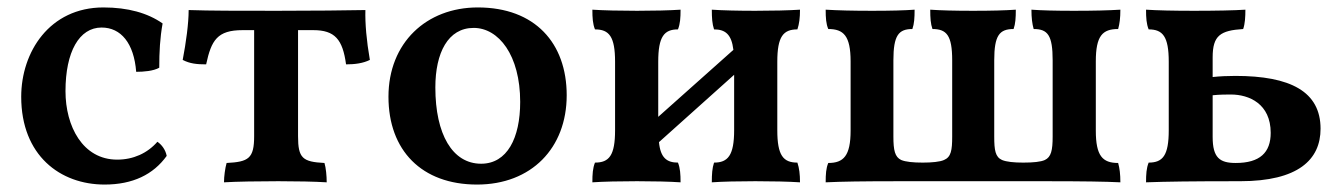

<svg xmlns="http://www.w3.org/2000/svg" viewBox="-20 -487 3606 516"><path d="M261 9C337 9 392 -18 428 -68C425 -84 415 -98 403 -106C376 -75 338 -58 295 -58C202 -58 156 -148 156 -242C156 -348 193 -413 253 -413C305 -413 340 -371 346 -294C366 -294 392 -296 408 -305C408 -348 410 -385 417 -424C377 -452 324 -467 258 -467C113 -467 37 -347 37 -227C37 -69 142 9 261 9Z M962 -460C904 -459 827 -458 725 -458C616 -458 546 -458 487 -460C487 -424 480 -373 471 -326C490 -316 509 -314 534 -314C548 -379 564 -406 632 -406H663V-121C663 -61 648 -52 589 -49C585 -35 582 -13 582 3C614 1 676 0 728 0C778 0 826 1 858 3C858 -14 856 -36 852 -49C793 -52 781 -62 781 -121V-406H822C880 -406 901 -381 910 -314C934 -314 956 -317 974 -326C965 -378 961 -424 962 -460Z M1262 9C1408 9 1503 -89 1503 -231C1503 -371 1418 -467 1264 -467C1126 -467 1024 -372 1024 -227C1024 -83 1113 9 1262 9ZM1273 -47C1196 -47 1150 -126 1150 -252C1150 -345 1184 -412 1253 -412C1320 -412 1378 -339 1378 -213C1378 -116 1343 -47 1273 -47Z M2069 -137V-321C2069 -389 2085 -408 2123 -408C2128 -423 2130 -439 2130 -461C2100 -459 2055 -458 2010 -458C1965 -458 1921 -459 1893 -461C1893 -439 1894 -423 1899 -408C1929 -408 1946 -395 1951 -353L1749 -173V-321C1749 -389 1765 -408 1802 -408C1808 -423 1809 -439 1809 -461C1780 -459 1736 -458 1692 -458C1647 -458 1601 -459 1572 -461C1572 -439 1573 -423 1579 -408C1617 -408 1633 -389 1633 -321V-137C1633 -69 1617 -50 1579 -50C1573 -35 1572 -19 1572 3C1601 1 1647 0 1692 0C1736 0 1780 1 1809 3C1809 -19 1808 -35 1802 -50C1772 -50 1755 -63 1751 -105L1953 -286V-137C1953 -69 1936 -50 1899 -50C1894 -35 1893 -19 1893 3C1921 1 1965 0 2010 0C2055 0 2100 1 2130 3C2130 -19 2128 -35 2123 -50C2085 -50 2069 -69 2069 -137Z M2199 3C2244 1 2291 0 2408 0H2780C2896 0 2950 1 2991 3C2991 -19 2989 -35 2985 -49C2943 -49 2925 -68 2925 -136V-322C2925 -391 2943 -409 2985 -409C2989 -423 2991 -439 2991 -461C2960 -459 2918 -458 2866 -458C2817 -458 2778 -459 2752 -461C2752 -439 2754 -423 2758 -409C2796 -409 2809 -392 2809 -325V-120C2809 -83 2805 -65 2788 -57C2777 -52 2757 -50 2730 -50C2705 -50 2685 -52 2673 -57C2655 -65 2652 -83 2652 -120V-325C2652 -392 2666 -409 2704 -409C2709 -423 2710 -439 2710 -461C2682 -459 2644 -458 2595 -458C2547 -458 2507 -459 2480 -461C2480 -439 2481 -423 2486 -409C2524 -409 2539 -392 2539 -325V-120C2539 -83 2536 -65 2517 -57C2506 -52 2484 -50 2460 -50C2434 -50 2414 -52 2402 -57C2385 -65 2381 -83 2381 -120V-325C2381 -392 2395 -409 2432 -409C2437 -423 2438 -439 2438 -461C2412 -459 2373 -458 2324 -458C2273 -458 2231 -459 2199 -461C2199 -439 2200 -423 2206 -409C2247 -409 2266 -391 2266 -322V-136C2266 -68 2247 -49 2206 -49C2200 -35 2199 -19 2199 3Z M3300 -283C3278 -283 3258 -282 3239 -280V-333C3239 -392 3260 -405 3321 -409C3326 -423 3327 -442 3327 -461C3299 -459 3244 -458 3189 -458C3135 -458 3089 -459 3060 -461C3060 -439 3061 -423 3067 -408C3105 -408 3121 -389 3121 -321V-137C3121 -69 3105 -50 3067 -50C3061 -35 3060 -19 3060 3C3114 1 3183 0 3313 0C3469 0 3529 -58 3529 -141C3529 -241 3448 -283 3300 -283ZM3301 -49C3258 -49 3239 -63 3239 -119V-231C3257 -233 3279 -233 3288 -233C3337 -233 3395 -208 3395 -130C3395 -77 3366 -49 3301 -49Z"/></svg>

Font: Vollkorn Semibold
Style: Regular
Weight: 600
Designer: Friedrich Althausen
Foundry: Friedrich Althausen
Version: Version 4.015;PS 004.015;hotconv 1.0.88;makeotf.lib2.5.64775